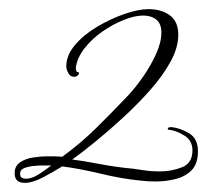

<svg xmlns="http://www.w3.org/2000/svg" viewBox="-20 -379 469 420"><path d="M34 21Q12 21 12 0Q12 -16 24 -24Q36 -32 52.5 -34.5Q69 -37 80 -37Q88 -37 98 -37Q108 -37 116 -36Q156 -65 191 -99.5Q226 -134 261 -171Q276 -187 292.5 -210.5Q309 -234 321 -260Q333 -286 333 -308Q333 -327 322 -336Q311 -345 293 -345Q275 -345 251 -335.5Q227 -326 204 -310Q181 -294 165 -273.5Q149 -253 146 -232V-230Q146 -221 151 -221Q153 -221 153 -219Q153 -217 150 -214Q147 -211 142 -211Q134 -211 129.5 -219Q125 -227 125 -234Q125 -258 144 -280.5Q163 -303 192.5 -320.5Q222 -338 252.5 -348.5Q283 -359 305 -359Q333 -359 351.5 -345.5Q370 -332 370 -303Q370 -275 353 -244Q336 -213 308.5 -182Q281 -151 249.5 -122Q218 -93 188.5 -69Q159 -45 138 -30Q157 -28 196.5 -20.5Q236 -13 271 -10Q279 -9 295 -6.5Q311 -4 329 -4Q355 -4 378 -13Q401 -22 401 -50Q401 -72 382.5 -83Q364 -94 350 -95Q347 -95 347 -97Q347 -100 350.5 -100.5Q354 -101 355 -101Q374 -99 393.5 -87.5Q413 -76 413 -48Q413 -21 399.5 -7Q386 7 364.5 12.5Q343 18 320 18Q312 18 303.5 17.5Q295 17 287 16Q246 12 200.5 1Q155 -10 116 -15Q100 -5 76 8Q52 21 34 21ZM37 12Q50 12 66 1.5Q82 -9 92 -17H71Q65 -17 54 -16Q43 -15 33.5 -11.5Q24 -8 24 1Q24 8 28 10Q32 12 37 12Z"/></svg>

Font: Fuggles
Style: Regular
Weight: 400
Designer: Rob Leuschke
Foundry: Robert E. Leuschke
Version: Version 1.100; ttfautohint (v1.8.3)